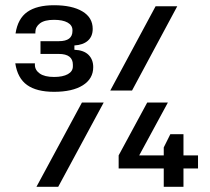

<svg xmlns="http://www.w3.org/2000/svg" viewBox="-20 -714 801 734"><path d="M186.6 -363Q119.8 -363 83.4 -389.1Q47 -415.2 38.4 -472H113.4V-466.2Q113.4 -446.2 131.9 -433Q150.4 -419.8 186.6 -419.8Q220.2 -419.8 239.4 -430.5Q258.6 -441.2 258.6 -460.4V-466.4Q258.6 -507.8 204.8 -507.8H134.8V-556.6H205.2Q257 -556.6 257 -595.6V-598.6Q257 -617.4 238.4 -627.8Q219.8 -638.2 186.6 -638.2Q150.4 -638.2 132.8 -624.8Q115.2 -611.4 115.2 -591.4V-586H39.4Q48 -642.8 84.4 -668.4Q120.8 -694 186.6 -694Q255.4 -694 294.9 -670.5Q334.4 -647 334.4 -603.6Q334.4 -575 316.1 -558.6Q297.8 -542.2 264.4 -540.2V-523.8Q300.4 -522.2 318.4 -504.3Q336.4 -486.4 336.4 -457.4Q336.4 -413 296.7 -388Q257 -363 186.6 -363ZM119.4 0 293.2 -322H376.4L202.6 0ZM401.6 -368 574.8 -690H657.6L484.8 -368ZM433.6 -70V-120L542.8 -322H621.8L512.2 -120H737V-70ZM606 0V-150.4L631.2 -201H681.4V0Z"/></svg>

Font: Mozilla Headline ExtraLight
Style: Regular
Weight: 200
Designer: Studio DRAMA
Foundry: Studio DRAMA
Version: Version 1.000